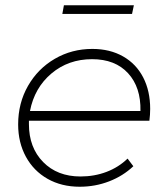

<svg xmlns="http://www.w3.org/2000/svg" viewBox="-20 -708 635 730"><path d="M90 -249V-236Q90 -147 144 -92Q198 -37 286 -37Q339 -37 385 -54.5Q431 -72 465 -105L487 -76Q448 -39 395 -18.5Q342 2 283 2Q214 2 161 -28Q108 -58 78.5 -112Q49 -166 49 -235Q49 -316 86.5 -381.5Q124 -447 188.5 -484.5Q253 -522 331 -522Q398 -522 448 -493.5Q498 -465 524.5 -413.5Q551 -362 551 -294Q551 -272 548 -249ZM94 -286H514Q516 -376 467 -429.5Q418 -483 330 -483Q240 -483 175.5 -428.5Q111 -374 94 -286ZM223 -688H489L482 -655H217Z"/></svg>

Font: Gontserrat ExtraLight
Style: Italic
Weight: 275
Italic angle: -11.3°
Designer: Julieta Ulanovsky
Foundry: Julieta Ulanovsky
Version: Version 6.001